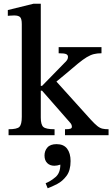

<svg xmlns="http://www.w3.org/2000/svg" viewBox="-20 -726 604 1031"><path d="M273 0H26V-32Q72 -32 84.5 -45Q97 -58 97 -99V-596Q97 -625 88 -634Q79 -643 56 -643Q46 -643 34 -642Q22 -641 22 -641V-672L160 -706H199V-265H206L328 -390Q332 -393 338.5 -401.5Q345 -410 345 -421Q345 -431 335 -435.5Q325 -440 295 -440V-473H525V-440Q502 -440 484 -435.5Q466 -431 446 -419Q426 -407 398.5 -384.5Q371 -362 329 -326L283 -288L467 -84Q489 -60 503 -49Q517 -38 530.5 -35Q544 -32 563 -32V0H329V-32Q351 -32 358.5 -35Q366 -38 366 -45Q366 -58 355 -69L206 -239H199V-95Q199 -56 213 -44Q227 -32 273 -32ZM236 285 225 258Q252 247 278 225Q304 203 304 158Q287 164 272 164Q248 164 233.5 149.5Q219 135 219 109Q219 84 234.5 66Q250 48 284 48Q322 48 340.5 72.5Q359 97 359 139Q359 189 337.5 218Q316 247 287 262Q258 277 236 285Z"/></svg>

Font: STIX Two Text Medium
Style: Regular
Weight: 500
Designer: Ross Mills, John Hudson & Paul Hanslow, Tiro Typeworks Ltd; with prior portions MicroPress Inc., and Coen Hoffman.
Foundry: Tiro Typeworks Ltd
Version: Version 2.13 b171